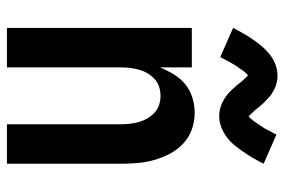

<svg xmlns="http://www.w3.org/2000/svg" viewBox="-150 -650 801 540"><g transform="rotate(90 250.0 -380.5)"><path d="M59 0V-520H170V-430Q178 -450 189.5 -469Q201 -488 217.5 -501.5Q234 -515 255 -521.5Q276 -528 298 -528Q322 -528 344.5 -520Q367 -512 384.5 -495.5Q402 -479 413 -458Q424 -437 430.5 -414Q437 -391 439 -367.5Q441 -344 441 -320V0H330V-320Q330 -333 328.5 -346Q327 -359 323.5 -371.5Q320 -384 313.5 -395Q307 -406 297.5 -415Q288 -424 275.5 -428Q263 -432 250 -432Q237 -432 224.5 -428Q212 -424 202.5 -415Q193 -406 186.5 -395Q180 -384 176.5 -371.5Q173 -359 171.5 -346Q170 -333 170 -320V0ZM307 -597Q302 -597 297.5 -597.5Q293 -598 288.5 -599Q284 -600 279.5 -601.5Q275 -603 270.5 -605Q266 -607 262 -609.5Q258 -612 254 -614.5Q250 -617 246.5 -620Q243 -623 239 -626.5Q235 -630 232 -633.5Q229 -637 226 -640.5Q223 -644 220.5 -646.5Q218 -649 214.5 -654Q211 -659 207 -663Q203 -667 200 -670.5Q197 -674 193 -677.5Q189 -681 189 -682H196Q196 -681 193 -678.5Q190 -676 186.5 -672.5Q183 -669 182 -667.5Q181 -666 179.5 -664Q178 -662 176.5 -660Q175 -658 173.5 -655.5Q172 -653 170 -650.5Q168 -648 166 -645Q164 -642 162 -638.5Q160 -635 158 -631.5Q156 -628 154 -624.5Q152 -621 150 -617Q148 -613 145.5 -608.5Q143 -604 141 -600L59 -636Q68 -654 77 -669Q86 -684 94.5 -696Q103 -708 112 -718.5Q121 -729 133.5 -739Q146 -749 161.5 -755Q177 -761 193 -761Q198 -761 202.5 -760.5Q207 -760 211.5 -759Q216 -758 220.5 -756.5Q225 -755 229.5 -753Q234 -751 238 -748.5Q242 -746 246 -743.5Q250 -741 253.5 -737.5Q257 -734 261 -730.5Q265 -727 268 -724Q271 -721 274 -717.5Q277 -714 279.5 -711.5Q282 -709 285.5 -704Q289 -699 293 -695Q297 -691 300 -687.5Q303 -684 307 -680.5Q311 -677 311 -676H304Q304 -677 307 -679Q310 -681 313.5 -685Q317 -689 318 -690.5Q319 -692 320.5 -693.5Q322 -695 323.5 -697.5Q325 -700 326.5 -702.5Q328 -705 330 -707.5Q332 -710 334 -713Q336 -716 338 -719Q340 -722 342 -725.5Q344 -729 346 -733Q348 -737 350 -741Q352 -745 354.5 -749Q357 -753 359 -758L441 -722Q432 -704 423 -689Q414 -674 405.5 -662Q397 -650 388 -639Q379 -628 366.5 -618.5Q354 -609 338.5 -603Q323 -597 307 -597Z"/></g></svg>

Font: Iosevka Fixed
Style: Bold
Weight: 700
Monospace: yes
Designer: Belleve Invis
Foundry: Belleve Invis
Version: Version 32.3.0